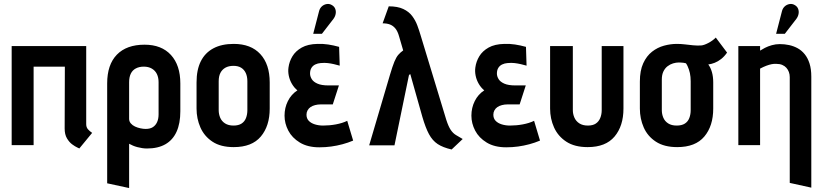

<svg xmlns="http://www.w3.org/2000/svg" viewBox="-20 -734 4161 971"><path d="M416 -106V-501H39V0H150V-397H308L307 -84Q307 -54 318.5 -34.5Q330 -15 345 -4Q360 7 371 12Q382 17 381 17L446 -62Q434 -70 425 -80Q416 -90 416 -106Z M892 -171V-312Q892 -404 844.5 -456Q797 -508 711 -508Q620 -508 571 -457.5Q522 -407 522 -312V193L633 217V-7Q642 -2 652.5 2.5Q663 7 674.5 10Q686 13 698.5 15Q711 17 723 17Q779 17 816.5 -4.5Q854 -26 873 -68Q892 -110 892 -171ZM782 -318V-156Q782 -133 774.5 -116.5Q767 -100 753 -91Q739 -82 717 -82Q705 -82 690.5 -85Q676 -88 663 -94Q650 -100 641.5 -110Q633 -120 633 -133V-318Q633 -344 641.5 -361.5Q650 -379 667 -388Q684 -397 707 -397Q731 -397 748 -387Q765 -377 773.5 -359.5Q782 -342 782 -318Z M1344 -185V-317Q1344 -409 1296.5 -460.5Q1249 -512 1162 -512Q1101 -512 1059 -489.5Q1017 -467 995.5 -424Q974 -381 974 -317V-185Q974 -134 993.5 -89.5Q1013 -45 1054.5 -17.5Q1096 10 1162 10Q1254 10 1299 -43.5Q1344 -97 1344 -185ZM1231 -323V-177Q1231 -155 1224 -137Q1217 -119 1201.5 -109Q1186 -99 1161 -99Q1135 -99 1118 -110Q1101 -121 1093.5 -139Q1086 -157 1086 -177V-323Q1086 -349 1095 -366Q1104 -383 1120.5 -392Q1137 -401 1161 -401Q1184 -401 1199.5 -391.5Q1215 -382 1223 -364.5Q1231 -347 1231 -323Z M1698 -402 1695 -497Q1666 -505 1639.5 -509Q1613 -513 1586 -512Q1537 -511 1506 -493.5Q1475 -476 1459 -449.5Q1443 -423 1439 -393Q1436 -373 1440.5 -351Q1445 -329 1456.5 -309.5Q1468 -290 1484 -277Q1453 -257 1436 -223Q1419 -189 1419 -149Q1419 -110 1438 -73.5Q1457 -37 1496.5 -13Q1536 11 1595 11Q1626 11 1655 7Q1684 3 1712 -4.5Q1740 -12 1766 -23L1736 -123Q1724 -117 1709.5 -112.5Q1695 -108 1679 -105Q1663 -102 1646.5 -100.5Q1630 -99 1614 -99Q1592 -99 1572.5 -105Q1553 -111 1541.5 -123Q1530 -135 1530 -154Q1530 -166 1535.5 -176Q1541 -186 1550.5 -192.5Q1560 -199 1573.5 -202.5Q1587 -206 1602 -206H1663L1694 -302H1641Q1606 -302 1585.5 -311Q1565 -320 1556.5 -334Q1548 -348 1548 -362Q1548 -379 1555 -390.5Q1562 -402 1574.5 -408Q1587 -414 1601 -415Q1621 -417 1637.5 -415Q1654 -413 1669 -409.5Q1684 -406 1698 -402ZM1666 -638Q1675 -650 1677.5 -663.5Q1680 -677 1675.5 -689Q1671 -701 1659 -708Q1646 -716 1632 -713.5Q1618 -711 1608 -702Q1598 -693 1594 -679L1564 -563H1608Z M2237 -128 2107 -556Q2100 -580 2090.5 -605.5Q2081 -631 2064.5 -653Q2048 -675 2019.5 -688.5Q1991 -702 1946 -702L1915 -616Q1937 -616 1952.5 -610Q1968 -604 1979.5 -590Q1991 -576 1998 -551L2019 -479Q2005 -469 1994.5 -457Q1984 -445 1974.5 -422Q1965 -399 1952 -355L1847 1H1975L2048 -353Q2049 -355 2050.5 -356.5Q2052 -358 2053.5 -358.5Q2055 -359 2055 -359L2116 -143Q2132 -88 2149.5 -55.5Q2167 -23 2193.5 -5.5Q2220 12 2264 22L2320 -31Q2301 -42 2286 -51Q2271 -60 2259.5 -77Q2248 -94 2237 -128Z M2643 -402 2640 -497Q2611 -505 2584.5 -509Q2558 -513 2531 -512Q2482 -511 2451 -493.5Q2420 -476 2404 -449.5Q2388 -423 2384 -393Q2381 -373 2385.5 -351Q2390 -329 2401.5 -309.5Q2413 -290 2429 -277Q2398 -257 2381 -223Q2364 -189 2364 -149Q2364 -110 2383 -73.5Q2402 -37 2441.5 -13Q2481 11 2540 11Q2571 11 2600 7Q2629 3 2657 -4.5Q2685 -12 2711 -23L2681 -123Q2669 -117 2654.5 -112.5Q2640 -108 2624 -105Q2608 -102 2591.5 -100.5Q2575 -99 2559 -99Q2537 -99 2517.5 -105Q2498 -111 2486.5 -123Q2475 -135 2475 -154Q2475 -166 2480.5 -176Q2486 -186 2495.5 -192.5Q2505 -199 2518.5 -202.5Q2532 -206 2547 -206H2608L2639 -302H2586Q2551 -302 2530.5 -311Q2510 -320 2501.5 -334Q2493 -348 2493 -362Q2493 -379 2500 -390.5Q2507 -402 2519.5 -408Q2532 -414 2546 -415Q2566 -417 2582.5 -415Q2599 -413 2614 -409.5Q2629 -406 2643 -402Z M3133 -185V-501H3023V-177Q3023 -155 3015.5 -137Q3008 -119 2993 -109Q2978 -99 2953 -99Q2927 -99 2910 -110Q2893 -121 2885 -139Q2877 -157 2877 -177V-501H2762V-185Q2762 -134 2782 -89.5Q2802 -45 2844 -17.5Q2886 10 2952 10Q3043 10 3088 -43.5Q3133 -97 3133 -185Z M3657 -468 3600 -544Q3584 -528 3562 -516.5Q3540 -505 3525 -504Q3505 -503 3484.5 -505Q3464 -507 3444 -509.5Q3424 -512 3403 -512Q3371 -512 3338 -503Q3305 -494 3277.5 -472.5Q3250 -451 3233 -414Q3216 -377 3216 -321V-185Q3216 -134 3235.5 -89.5Q3255 -45 3297 -17.5Q3339 10 3405 10Q3497 10 3542 -43.5Q3587 -97 3587 -185V-317Q3587 -346 3580.5 -369Q3574 -392 3562 -408Q3578 -410 3594.5 -416.5Q3611 -423 3627 -435.5Q3643 -448 3657 -468ZM3473 -323V-177Q3473 -155 3466 -137Q3459 -119 3443.5 -109Q3428 -99 3402 -99Q3376 -99 3359 -110Q3342 -121 3334.5 -139Q3327 -157 3327 -177V-331Q3327 -356 3335 -372.5Q3343 -389 3356 -399Q3369 -409 3384 -413.5Q3399 -418 3413 -418Q3420 -418 3425.5 -417.5Q3431 -417 3436.5 -416.5Q3442 -416 3449 -414Q3454 -407 3457.5 -399Q3461 -391 3464 -382.5Q3467 -374 3469 -364.5Q3471 -355 3472 -344.5Q3473 -334 3473 -323Z M3974 -344V191L4083 215V-346Q4083 -385 4074 -413Q4065 -441 4049.5 -460Q4034 -479 4014 -490Q3994 -501 3971 -506Q3948 -511 3924 -511Q3903 -511 3883.5 -505.5Q3864 -500 3848.5 -492Q3833 -484 3824 -478V-501H3714V0H3824V-387Q3841 -396 3855.5 -401.5Q3870 -407 3883 -409.5Q3896 -412 3907 -411Q3924 -411 3936.5 -405.5Q3949 -400 3957 -391Q3965 -382 3969.5 -370Q3974 -358 3974 -344ZM4007 -638Q4016 -650 4018.5 -663.5Q4021 -677 4016.5 -689Q4012 -701 4000 -708Q3987 -716 3973 -713.5Q3959 -711 3949 -702Q3939 -693 3935 -679L3905 -563H3949Z"/></svg>

Font: Advent Pro
Style: Bold
Weight: 700
Designer: VivaRado, Andreas Kalpakidis
Foundry: VivaRado, Andreas Kalpakidis
Version: Version 3.000